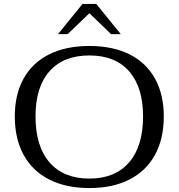

<svg xmlns="http://www.w3.org/2000/svg" viewBox="-20 -943 905 973"><path d="M55 -353Q55 -465 100 -545.5Q145 -626 230 -668Q315 -710 433 -710Q551 -710 635.5 -668Q720 -626 765 -545.5Q810 -465 810 -353Q810 -239 765 -157.5Q720 -76 635.5 -33Q551 10 433 10Q315 10 230 -33Q145 -76 100 -157.5Q55 -239 55 -353ZM705 -353Q705 -501 634.5 -581.5Q564 -662 433 -662Q302 -662 231 -582Q160 -502 160 -353Q160 -202 231 -120Q302 -38 433 -38Q563 -38 634 -120Q705 -202 705 -353ZM398 -923H468L592 -770H543L433 -876L323 -770H274Z"/></svg>

Font: Fahkwang
Style: Regular
Weight: 400
Version: Version 1.000; ttfautohint (v1.6)